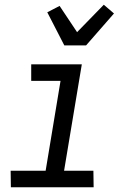

<svg xmlns="http://www.w3.org/2000/svg" viewBox="-20 -792 540 812"><path d="M376 0H26L25 -70H173L236 -450H112V-520H326L251 -70H375ZM252 -600 180 -740 232 -767 306 -656 419 -772 462 -735 344 -600Z"/></svg>

Font: Iosevka Oblique
Style: Regular
Weight: 400
Italic angle: -9°
Monospace: yes
Designer: Belleve Invis
Foundry: Belleve Invis
Version: Version 32.5.0; ttfautohint (v1.8.4)